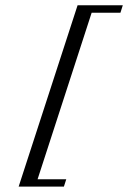

<svg xmlns="http://www.w3.org/2000/svg" viewBox="-20 -606 476 713"><path d="M217.3 86.9H49.3L268.1 -586.4H436L427.2 -558.6H320.3L119.6 59.6H226.1Z"/></svg>

Font: RIT Rachana
Style: Italic
Weight: 400
Designer: Hussain KH
Version: 1.5.2